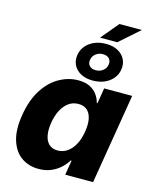

<svg xmlns="http://www.w3.org/2000/svg" viewBox="-135 -1024 909 1122"><g transform="rotate(15 319.0 -463.0)"><path d="M207.5 7.8Q147 7.8 102.5 -23.7Q58.1 -55.2 38.8 -117.7Q19.5 -180.2 34.7 -272.5Q50.8 -368.7 91.6 -430.7Q132.3 -492.7 187.3 -522.7Q242.2 -552.7 299.3 -552.7Q342.8 -552.7 371.1 -538.1Q399.4 -523.4 415.5 -500.2Q431.6 -477.1 437.5 -452.1H441.4L457 -545.9H626.5L536.1 0H367.7L382.3 -88.4H377Q362.3 -63.5 338.1 -41.5Q314 -19.5 281.5 -5.9Q249 7.8 207.5 7.8ZM287.6 -125Q320.3 -125 346.4 -143.6Q372.6 -162.1 390.1 -195.1Q407.7 -228 414.6 -272.5Q422.4 -317.9 415.8 -350.8Q409.2 -383.8 389.2 -401.6Q369.1 -419.4 336.4 -419.4Q303.2 -419.4 277.6 -401.1Q252 -382.8 234.6 -349.9Q217.3 -316.9 210 -272.5Q202.6 -228.5 209 -195.1Q215.3 -161.6 235.1 -143.3Q254.9 -125 287.6 -125ZM356.9 -826.2 445.8 -932.6H581.5L460.9 -826.2ZM379.4 -572.8Q336.4 -572.8 306.4 -589.4Q276.4 -606 262.9 -634Q249.5 -662.1 255.4 -696.8Q260.7 -726.6 280.3 -750Q299.8 -773.4 331.1 -786.9Q362.3 -800.3 400.9 -800.3Q444.3 -800.3 474.1 -783.7Q503.9 -767.1 517.6 -738.8Q531.2 -710.4 524.9 -675.8Q520 -646 500 -622.6Q480 -599.1 449.2 -585.9Q418.5 -572.8 379.4 -572.8ZM381.3 -635.7Q406.2 -635.7 424.3 -649.7Q442.4 -663.6 446.3 -686Q450.2 -708.5 437.5 -722.9Q424.8 -737.3 398.9 -737.3Q373.5 -737.3 355.7 -723.1Q337.9 -709 334 -686.5Q330.1 -664.1 343 -649.9Q356 -635.7 381.3 -635.7Z"/></g></svg>

Font: Inter ExtraBold
Style: Italic
Weight: 800
Italic angle: -9.3988°
Designer: Rasmus Andersson
Foundry: rsms
Version: Version 4.001;git-66647c0bb